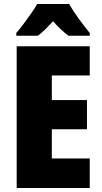

<svg xmlns="http://www.w3.org/2000/svg" viewBox="-20 -947 515 967"><path d="M432 0H64V-714H432V-567H241V-443H418V-296H241V-149H432ZM328 -927Q347 -894 375 -855Q403 -816 432 -781V-767H325Q307 -780 288 -798Q269 -816 247 -840Q224 -815 205.5 -797Q187 -779 171 -767H62V-781Q77 -798 97.5 -825Q118 -852 137.5 -880Q157 -908 167 -927Z"/></svg>

Font: Noto Sans Thai Cond Blk
Style: Regular
Weight: 900
Width: 3
Designer: Monotype Design Team
Foundry: Monotype Imaging Inc.
Version: Version 2.002; ttfautohint (v1.8.4.7-5d5b)